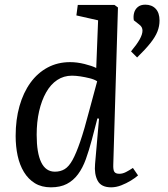

<svg xmlns="http://www.w3.org/2000/svg" viewBox="-20 -788 718 822"><path d="M465 -84Q464 -61 469.5 -52.5Q475 -44 491 -44Q505 -44 519.5 -51.5Q534 -59 549 -69L571 -37Q560 -27 540.5 -15Q521 -3 499 5.5Q477 14 456 14Q413 14 398 -14.5Q383 -43 387 -86L404 -280L397 -281L373 -189Q361 -144 347.5 -106.5Q334 -69 314 -42Q294 -15 266 -0.5Q238 14 198 14Q158 14 129.5 -3.5Q101 -21 82.5 -51.5Q64 -82 55.5 -121.5Q47 -161 47 -206Q47 -276 63.5 -334Q80 -392 110.5 -434Q141 -476 184 -499Q227 -522 280 -522Q310 -522 342 -514Q374 -506 392 -497L400 -701L307 -722L313 -767H470L485 -756ZM215 -53Q239 -53 257 -64Q275 -75 290.5 -103Q306 -131 323.5 -182Q341 -233 362 -314L396 -440Q384 -448 364 -453Q344 -458 324 -461Q304 -464 288 -464Q253 -464 225 -445.5Q197 -427 177.5 -392.5Q158 -358 147.5 -312Q137 -266 137 -211Q137 -133 156.5 -93Q176 -53 215 -53ZM567 -542 541 -568Q566 -598 578 -619.5Q590 -641 590 -657Q590 -664 587 -670.5Q584 -677 576 -683L553 -701Q550 -717 554 -732.5Q558 -748 570 -758Q582 -768 602 -768Q630 -768 646.5 -750.5Q663 -733 663 -700Q663 -676 654 -653Q645 -630 623.5 -603Q602 -576 567 -542Z"/></svg>

Font: Literata 18pt
Style: Italic
Weight: 400
Italic angle: -2°
Designer: Latin by Veronika Burian and Jose Scaglione. Greek by Irene Vlachou. Cyrillic by Vera Evstafieva
Foundry: TypeTogether
Version: Version 3.103;gftools[0.9.29]